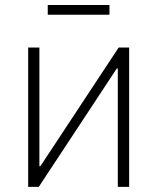

<svg xmlns="http://www.w3.org/2000/svg" viewBox="-20 -732 616 752"><path d="M485.8 0H441.4V-463.9H437.5L131.8 0H90.3V-545.9H134.3V-81.1H138.2L444.8 -545.9H485.8ZM408.7 -712.4V-674.3H167V-712.4Z"/></svg>

Font: Inter ExtraLight
Style: Regular
Weight: 250
Designer: Rasmus Andersson
Foundry: rsms
Version: Version 4.001;git-66647c0bb